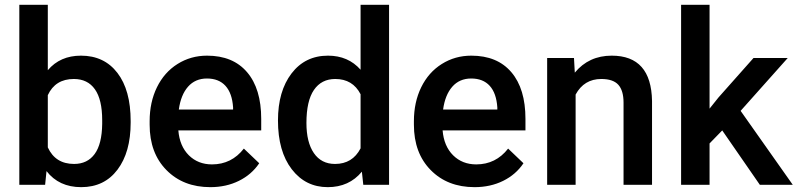

<svg xmlns="http://www.w3.org/2000/svg" viewBox="-20 -770 3323 800"><path d="M524.4 -258.8Q524.4 -135.7 469.5 -63Q414.6 9.8 318.4 9.8Q225.6 9.8 173.8 -57.1L168 0H60.5V-750H179.2V-477.5Q230.5 -538.1 317.4 -538.1Q414.1 -538.1 469.2 -466.3Q524.4 -394.5 524.4 -265.6ZM405.8 -269Q405.8 -355 375.5 -397.9Q345.2 -440.9 287.6 -440.9Q210.4 -440.9 179.2 -373.5V-155.8Q210.9 -86.9 288.6 -86.9Q344.2 -86.9 374.5 -128.4Q404.8 -169.9 405.8 -253.9Z M856.4 9.8Q743.7 9.8 673.6 -61.3Q603.5 -132.3 603.5 -250.5V-265.1Q603.5 -344.2 634 -406.5Q664.6 -468.8 719.7 -503.4Q774.9 -538.1 842.8 -538.1Q950.7 -538.1 1009.5 -469.2Q1068.4 -400.4 1068.4 -274.4V-226.6H723.1Q728.5 -161.1 766.8 -123Q805.2 -85 863.3 -85Q944.8 -85 996.1 -150.9L1060.1 -89.8Q1028.3 -42.5 975.3 -16.4Q922.4 9.8 856.4 9.8ZM842.3 -442.9Q793.5 -442.9 763.4 -408.7Q733.4 -374.5 725.1 -313.5H951.2V-322.3Q947.3 -381.8 919.4 -412.4Q891.6 -442.9 842.3 -442.9Z M1138.2 -268.1Q1138.2 -390.1 1194.8 -464.1Q1251.5 -538.1 1346.7 -538.1Q1430.7 -538.1 1482.4 -479.5V-750H1601.1V0H1493.7L1487.8 -54.7Q1434.6 9.8 1345.7 9.8Q1252.9 9.8 1195.6 -64.9Q1138.2 -139.6 1138.2 -268.1ZM1256.8 -257.8Q1256.8 -177.2 1287.8 -132.1Q1318.8 -86.9 1376 -86.9Q1448.7 -86.9 1482.4 -151.9V-377.4Q1449.7 -440.9 1377 -440.9Q1319.3 -440.9 1288.1 -395.3Q1256.8 -349.6 1256.8 -257.8Z M1957.5 9.8Q1844.7 9.8 1774.7 -61.3Q1704.6 -132.3 1704.6 -250.5V-265.1Q1704.6 -344.2 1735.1 -406.5Q1765.6 -468.8 1820.8 -503.4Q1876 -538.1 1943.8 -538.1Q2051.8 -538.1 2110.6 -469.2Q2169.4 -400.4 2169.4 -274.4V-226.6H1824.2Q1829.6 -161.1 1867.9 -123Q1906.2 -85 1964.4 -85Q2045.9 -85 2097.2 -150.9L2161.1 -89.8Q2129.4 -42.5 2076.4 -16.4Q2023.4 9.8 1957.5 9.8ZM1943.4 -442.9Q1894.5 -442.9 1864.5 -408.7Q1834.5 -374.5 1826.2 -313.5H2052.2V-322.3Q2048.3 -381.8 2020.5 -412.4Q1992.7 -442.9 1943.4 -442.9Z M2371.6 -528.3 2375 -467.3Q2433.6 -538.1 2528.8 -538.1Q2693.8 -538.1 2696.8 -349.1V0H2578.1V-342.3Q2578.1 -392.6 2556.4 -416.7Q2534.7 -440.9 2485.4 -440.9Q2413.6 -440.9 2378.4 -376V0H2259.8V-528.3Z M2989.3 -226.6 2936.5 -172.4V0H2817.9V-750H2936.5V-317.4L2973.6 -363.8L3119.6 -528.3H3262.2L3065.9 -308.1L3283.2 0H3146Z"/></svg>

Font: Vazir Medium FD
Style: Medium-FD
Weight: 500
Designer: Saber Rastikerdar
Foundry: Saber Rastikerdar
Version: Version 30.0.0